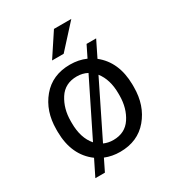

<svg xmlns="http://www.w3.org/2000/svg" viewBox="-193 -864 953 1044"><g transform="rotate(-30 283.5 -342.5)"><path d="M285.6 9.8Q235.4 9.8 192.4 -7.8L156.2 65.9H96.2L145.5 -33.7Q46.4 -106.9 44.9 -253.9V-269.5Q44.9 -384.3 109.4 -461.2Q173.8 -538.1 284.7 -538.1Q338.9 -538.1 384.3 -518.1L419.9 -590.3H480L430.7 -490.2Q523.4 -417 525.4 -275.4V-258.3Q525.4 -143.6 460.9 -66.9Q396.5 9.8 285.6 9.8ZM135.3 -258.3Q135.3 -163.1 182.6 -109.4L350.1 -448.2Q320.8 -463.9 284.7 -463.9Q210 -463.9 172.6 -405.5Q135.3 -347.2 135.3 -269.5ZM435.1 -269.5Q435.1 -358.4 392.1 -412.6L226.6 -76.7Q253.4 -64.5 285.6 -64.5Q359.4 -64.5 397 -121.3Q434.6 -178.2 435.1 -256.8ZM212.4 -606 307.1 -749.5H416L285.2 -606Z"/></g></svg>

Font: Roboto21382017
Style: Regular
Weight: 400
Designer: Christian Robertson
Foundry: Google
Version: Version 2.138; 2017